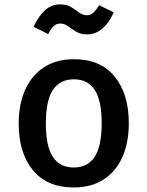

<svg xmlns="http://www.w3.org/2000/svg" viewBox="-20 -819 655 853"><path d="M308.2 -555.9Q427.2 -555.9 489.7 -478.5Q552.3 -401 552.3 -271.8Q552.3 -185.6 523.8 -121.5Q495.4 -57.4 440.8 -21.8Q386.2 13.8 307.7 13.8Q189.2 13.8 126.2 -62.8Q63.1 -139.5 63.1 -270.8Q63.1 -354.9 91.5 -419.2Q120 -483.6 174.9 -519.7Q229.7 -555.9 308.2 -555.9ZM308.2 -466.7Q246.2 -466.7 214.9 -419.2Q183.6 -371.8 183.6 -270.8Q183.6 -169.7 214.6 -122.3Q245.6 -74.9 307.7 -74.9Q369.7 -74.9 400.8 -122.6Q431.8 -170.3 431.8 -271.8Q431.8 -371.8 401 -419.2Q370.3 -466.7 308.2 -466.7ZM366.7 -666.2Q338.5 -666.2 318.7 -678.2Q299 -690.3 282.6 -702.3Q266.2 -714.4 248.2 -714.4Q230.3 -714.4 218.2 -702.6Q206.2 -690.8 193.8 -667.7L129.2 -700Q147.2 -741 176.7 -770.3Q206.2 -799.5 247.2 -799.5Q276.9 -799.5 296.4 -787.4Q315.9 -775.4 331.8 -763.3Q347.7 -751.3 366.2 -751.3Q382.1 -751.3 394.4 -762.3Q406.7 -773.3 420.5 -795.9L485.1 -764.1Q465.1 -717.9 434.9 -692.1Q404.6 -666.2 366.7 -666.2Z"/></svg>

Font: Fira Code Medium
Style: Regular
Weight: 500
Designer: Carrois Corporate, Edenspiekermann AG, Nikita Prokopov
Foundry: Carrois Corporate, Edenspiekermann AG, Nikita Prokopov
Version: Version 6.002